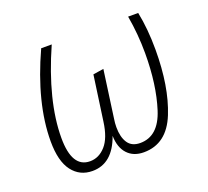

<svg xmlns="http://www.w3.org/2000/svg" viewBox="-98 -641 833 770"><g transform="rotate(-20 319.0 -255.5)"><path d="M56 -158Q56 -321 148 -522H193Q101 -314 101 -156Q101 -29 178 -29Q216 -29 244.5 -61Q273 -93 282 -160L309 -352L354 -359L326 -157Q323 -139 323 -121Q323 -79 339.5 -54Q356 -29 392 -29Q470 -29 501.5 -128Q533 -227 533 -361Q533 -442 519 -522H562Q577 -449 577 -360Q577 -203 534 -96Q491 11 393 11Q349 11 323.5 -16.5Q298 -44 297 -94Q260 11 174 11Q120 11 88 -31Q56 -73 56 -158Z"/></g></svg>

Font: Fira Sans Extra Condensed ExtraLight
Style: Italic
Weight: 275
Width: 3
Italic angle: -8°
Designer: Carrois Corporate & Edenspiekermann AG
Foundry: Carrois Corporate GbR & Edenspiekermann AG
Version: Version 4.203